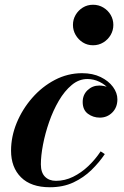

<svg xmlns="http://www.w3.org/2000/svg" viewBox="-20 -778 520 808"><path d="M190 10Q110.5 10 68.5 -31.8Q26.5 -73.5 26.5 -144Q26.5 -203 50.2 -260.8Q74 -318.5 115.5 -366Q157 -413.5 211 -441.8Q265 -470 325.5 -470Q370 -470 403.5 -453.8Q437 -437.5 455.5 -412.2Q474 -387 474 -360Q474 -326 452.5 -304.5Q431 -283 400 -283Q372 -283 350 -299.2Q328 -315.5 328 -349Q328 -379 348.5 -398.5Q369 -418 397.5 -418Q415 -418 432.2 -411.8Q449.5 -405.5 461.2 -392.8Q473 -380 473 -360H455Q455 -382.5 439.2 -402Q423.5 -421.5 399 -433.5Q374.5 -445.5 347.5 -445.5Q312 -445.5 281.8 -420.2Q251.5 -395 227.5 -354Q203.5 -313 186.8 -264.8Q170 -216.5 161 -169.5Q152 -122.5 152 -86.5Q152 -52 169.2 -34.5Q186.5 -17 215.5 -17Q253 -17 287.5 -34Q322 -51 351.8 -79.2Q381.5 -107.5 403.5 -141L421 -129.5Q397.5 -94.5 364.8 -62.5Q332 -30.5 288.8 -10.2Q245.5 10 190 10ZM371.5 -587.5Q347.5 -587.5 328.5 -599.5Q309.5 -611.5 298.2 -631Q287 -650.5 287 -673Q287 -696 298.2 -715.2Q309.5 -734.5 328.5 -746.2Q347.5 -758 371.5 -758Q395.5 -758 415 -746.2Q434.5 -734.5 445.8 -715.2Q457 -696 457 -673Q457 -650.5 445.8 -631Q434.5 -611.5 415 -599.5Q395.5 -587.5 371.5 -587.5Z"/></svg>

Font: Bodoni Moda 11pt
Style: Bold Italic
Weight: 700
Italic angle: -13°
Designer: Owen Earl
Foundry: indestructible type
Version: Version 2.004